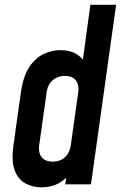

<svg xmlns="http://www.w3.org/2000/svg" viewBox="-20 -770 505 802"><path d="M152.5 12.5Q116.5 12.5 86.2 -3.8Q56 -20 41.5 -58Q27 -96 36 -162L67.5 -386Q77 -451.5 102.2 -489.8Q127.5 -528 162 -544.2Q196.5 -560.5 232.5 -560.5Q274.5 -560.5 301.8 -542.8Q329 -525 341 -493L319 -468L357.5 -750H465L360 0H252.5L264 -79.5L279.5 -55Q258.5 -23 226.5 -5.2Q194.5 12.5 152.5 12.5ZM200 -95Q232.5 -95 252 -113.8Q271.5 -132.5 275.5 -162L307 -386Q311 -415.5 296.8 -434.2Q282.5 -453 250.5 -453Q221 -453 200.2 -435Q179.5 -417 175 -386L143.5 -162Q139.5 -132.5 154 -113.8Q168.5 -95 200 -95Z"/></svg>

Font: Mohave SemiBold
Style: Italic
Weight: 600
Italic angle: -8°
Designer: Gumpita Rahayu
Foundry: Tokotype
Version: Version 2.003